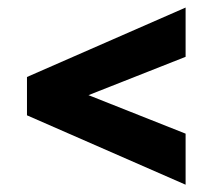

<svg xmlns="http://www.w3.org/2000/svg" viewBox="-20 -587 583 516"><path d="M478.8 -90.6V-227.8L217.8 -331.3L478.8 -434.3V-566.7L52.5 -380.1V-277.1Z"/></svg>

Font: Roboto Flex
Style: Regular
Weight: 400
Designer: Berlow after Robertson
Foundry: Google
Version: Version 3.200;gftools[0.9.32]